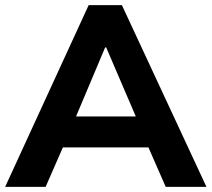

<svg xmlns="http://www.w3.org/2000/svg" viewBox="-31 -725 821 745"><path d="M-11 0 313 -705H442L770 0H612L545 -153H213L146 0ZM377 -541 264 -273H496L381 -541Z"/></svg>

Font: Mulish ExtraBold
Style: Regular
Weight: 800
Designer: Vernon Adams
Foundry: Vernon Adams
Version: Version 3.603; ttfautohint (v1.8.3)